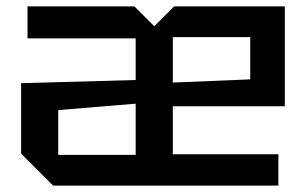

<svg xmlns="http://www.w3.org/2000/svg" viewBox="-20 -580 960 600"><path d="M46 -100V-320L404 -330V-460H66V-560H400L462 -498L524 -560H870V-248H520V-98H850V0H146ZM520 -322 762 -332V-464H520ZM162 -236V-96H404V-256Z"/></svg>

Font: Tektur Medium
Style: Regular
Weight: 500
Designer: Adam Jagosz
Foundry: Adam Jagosz
Version: Version 1.005;gftools[0.9.30]